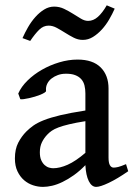

<svg xmlns="http://www.w3.org/2000/svg" viewBox="-20 -695 513 729"><path d="M181.6 -56.2Q207 -56.2 237.1 -69.6Q267.1 -83 304.2 -114.7V-234.9Q267.1 -229 242.7 -223.1Q218.3 -217.3 202.1 -211.2Q186 -205.1 176.5 -198.5Q167 -191.9 159.7 -184.1Q147 -170.9 139.2 -154.8Q131.3 -138.7 131.3 -116.7Q131.3 -98.1 136.7 -86.4Q142.1 -74.7 149.9 -67.9Q157.7 -61 166.5 -58.6Q175.3 -56.2 181.6 -56.2ZM466.8 -44.9Q425.3 -16.1 392.8 -0.7Q360.4 14.6 345.2 14.6Q328.1 14.6 317.1 -7.3Q306.2 -29.3 304.2 -67.9Q282.2 -45.4 260.3 -29.8Q238.3 -14.2 217.5 -4.2Q196.8 5.9 177.7 10.3Q158.7 14.6 143.1 14.6Q124.5 14.6 105.7 8.5Q86.9 2.4 71.5 -10.7Q56.2 -23.9 46.4 -44.4Q36.6 -64.9 36.6 -93.3Q36.6 -128.9 49.3 -153.3Q62 -177.7 80.1 -195.8Q91.8 -207.5 106.9 -218.3Q122.1 -229 146.7 -238.8Q171.4 -248.5 209.2 -257.6Q247.1 -266.6 304.2 -275.4V-340.3Q304.2 -356.4 300.8 -370.4Q297.4 -384.3 288.6 -394.3Q279.8 -404.3 265.1 -409.9Q250.5 -415.5 228.5 -415Q213.9 -415 200.2 -410.2Q186.5 -405.3 175.8 -397Q165 -388.7 159.2 -376.7Q153.3 -364.7 154.8 -350.1Q155.3 -347.2 149.2 -343.3Q143.1 -339.4 133.5 -335.4Q124 -331.5 112.5 -328.1Q101.1 -324.7 90.1 -322.3Q79.1 -319.8 70.1 -318.6Q61 -317.4 57.1 -318.4L49.3 -339.8Q60.5 -365.7 84.5 -389.2Q108.4 -412.6 139.2 -430.2Q169.9 -447.8 205.1 -458.3Q240.2 -468.8 274.4 -468.8Q332.5 -468.8 362.3 -439Q392.1 -409.2 392.1 -358.9V-96.7Q392.1 -76.2 397.5 -67.4Q402.8 -58.6 411.6 -58.6Q418.5 -58.6 428.7 -61Q439 -63.5 458.5 -71.8ZM415.5 -662.1Q406.7 -642.1 394.5 -621.1Q382.3 -600.1 366.7 -583Q351.1 -565.9 333 -554.7Q314.9 -543.5 294.4 -543.5Q276.4 -543.5 259.8 -552Q243.2 -560.5 227.3 -570.6Q211.4 -580.6 195.8 -589.1Q180.2 -597.7 164.6 -597.7Q144.5 -597.7 128.7 -582Q112.8 -566.4 94.7 -539.6L65.4 -550.3Q74.2 -570.3 86.4 -591.6Q98.6 -612.8 114 -630.1Q129.4 -647.5 147.5 -658.7Q165.5 -669.9 185.5 -669.9Q205.6 -669.9 223.4 -661.4Q241.2 -652.8 257.1 -642.8Q272.9 -632.8 287.1 -624.3Q301.3 -615.7 314.5 -615.7Q334.5 -615.7 351.6 -630.9Q368.7 -646 385.3 -674.8Z"/></svg>

Font: Gentium Book Basic
Style: Regular
Weight: 400
Designer: J. Victor Gaultney and Annie Olsen
Foundry: SIL International
Version: Version 1.102; 2013; Maintenance release